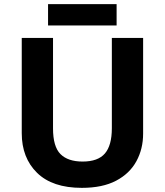

<svg xmlns="http://www.w3.org/2000/svg" viewBox="-20 -897 796 927"><path d="M671 -252Q671 -178 638.5 -118.5Q606 -59 540.5 -24.5Q475 10 375 10Q233 10 159 -62.5Q85 -135 85 -254V-714H236V-277Q236 -189 272 -153Q308 -117 379 -117Q453 -117 486.5 -156Q520 -195 520 -278V-714H671ZM543 -877V-774H212V-877Z"/></svg>

Font: Noto Sans Kannada
Style: Bold
Weight: 700
Designer: Jelle Bosma - Monotype Design Team
Foundry: Monotype Imaging Inc.
Version: Version 2.005; ttfautohint (v1.8.4.7-5d5b)